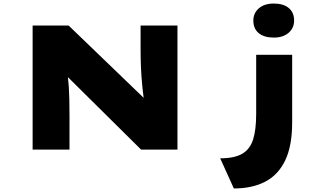

<svg xmlns="http://www.w3.org/2000/svg" viewBox="-20 -844 1888 1083"><path d="M164 0V-700H367L829 -255L793 -269Q787 -314 783.5 -349Q780 -384 778 -412.5Q776 -441 775 -466Q774 -491 773.5 -516Q773 -541 773 -570V-700H981V0H776L281 -490L352 -466Q355 -454 358 -439.5Q361 -425 363.5 -405Q366 -385 368 -356Q370 -327 371 -286.5Q372 -246 372 -191V0ZM1299 219 1222 49Q1302 49 1346 23.5Q1390 -2 1407.5 -57Q1425 -112 1425 -201V-535H1628V-153Q1628 -22 1589 60Q1550 142 1476.5 180.5Q1403 219 1299 219ZM1524 -632Q1470 -632 1439.5 -657Q1409 -682 1409 -728Q1409 -770 1440 -797Q1471 -824 1524 -824Q1578 -824 1608.5 -799Q1639 -774 1639 -728Q1639 -686 1608 -659Q1577 -632 1524 -632Z"/></svg>

Font: Lexend Zetta Black
Style: Regular
Weight: 900
Designer: Bonnie Shaver-Troup, Thomas Jockin
Foundry: Lexend
Version: Version 1.007